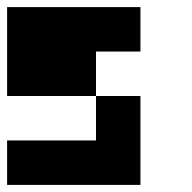

<svg xmlns="http://www.w3.org/2000/svg" viewBox="-20 -395 540 540"><path d="M375 -375V-250H250V-125H0V-375ZM250 0V-125H375V125H0V0Z"/></svg>

Font: Bytesized
Style: Regular
Weight: 400
Monospace: yes
Designer: baltdev
Version: Version 1.000